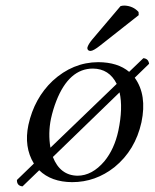

<svg xmlns="http://www.w3.org/2000/svg" viewBox="-20 -641 553 686"><path d="M410.6 -619.1Q417.5 -621.1 424.8 -621.1Q456.1 -619.6 475.1 -598.1L475.6 -586.9L337.4 -478Q314 -459.5 303.7 -459Q293 -459 292 -468.8Q292 -470.7 292.5 -472.2Q295.9 -483.4 309.6 -500ZM492.2 -433.1Q510.3 -431.6 512.7 -413.1L461.4 -363.3Q505.9 -301.8 485.4 -204.1Q463.4 -104.5 389.2 -43.9Q321.3 9.8 237.8 9.8Q163.1 9.3 120.1 -32.7L60.5 24.9Q40 22.9 40.5 2L101.1 -56.6Q64.9 -115.7 81.5 -194.8Q102.5 -290 168 -352.1Q240.2 -418.5 331.1 -418.9Q400.9 -418.5 441.4 -384.3ZM312 -396Q226.6 -396 181.2 -280.3Q169.4 -250 162.1 -216.8Q151.4 -164.6 160.2 -113.3L397 -341.3Q370.1 -395.5 312 -396ZM407.2 -311 168.9 -80.1Q194.8 -14.2 256.8 -13.2Q309.1 -13.2 353 -64.9Q388.7 -108.4 402.8 -173.8Q419.9 -255.4 407.2 -311Z"/></svg>

Font: Linux Libertine Display Slanted O
Style: Slanted
Weight: 400
Designer: Philipp H. Poll
Foundry: Philipp H. Poll
Version: Version 5.0.9